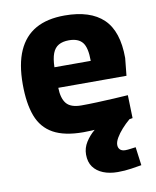

<svg xmlns="http://www.w3.org/2000/svg" viewBox="-82 -578 694 854"><g transform="rotate(-10 264.5 -150.5)"><path d="M261 12Q176 12 125.5 -16Q75 -44 53.5 -101Q32 -158 32 -245Q32 -336 58.5 -395.5Q85 -455 137 -484.5Q189 -514 268 -514Q384 -514 442.5 -458Q501 -402 501 -281L493 -202H185Q186 -154 205.5 -130.5Q225 -107 273 -107Q304 -107 342.5 -108.5Q381 -110 419 -112Q457 -114 484 -116L487 -12Q461 -7 422 -1.5Q383 4 341 8Q299 12 261 12ZM184 -295H348Q348 -355 329 -378.5Q310 -402 268 -402Q240 -402 221.5 -391.5Q203 -381 194 -357.5Q185 -334 184 -295ZM381 213Q344 213 315.5 201.5Q287 190 271 168Q255 146 255 112Q255 82 271.5 56Q288 30 311.5 10.5Q335 -9 358 -21L472 -9Q453 7 436.5 25.5Q420 44 409.5 62Q399 80 399 94Q399 107 407 115Q415 123 431 123Q441 123 455 121Q469 119 478 118L489 201Q472 204 442.5 208.5Q413 213 381 213Z"/></g></svg>

Font: Cairo Play ExtraBold
Style: Regular
Weight: 800
Version: Version 3.119